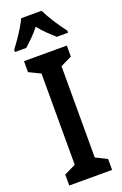

<svg xmlns="http://www.w3.org/2000/svg" viewBox="-178 -987 658 1036"><g transform="rotate(-20 151.5 -468.5)"><path d="M274 0H28V-63L94 -95V-619L28 -651V-714H274V-651L209 -619V-95L274 -63ZM210 -937Q226 -904 251.5 -864Q277 -824 304 -789V-777H239Q220 -794 196 -817Q172 -840 151 -867Q129 -839 105 -815.5Q81 -792 64 -777H-1V-789Q15 -810 33.5 -837Q52 -864 68 -890.5Q84 -917 93 -937Z"/></g></svg>

Font: Noto Sans Gujarati UI ExtraCondensed SemiBold
Style: Regular
Weight: 600
Width: 2
Designer: Jelle Bosma - Monotype Design Team, Universal Thirst
Foundry: Monotype Imaging Inc.
Version: Version 2.106; ttfautohint (v1.8.4.7-5d5b)